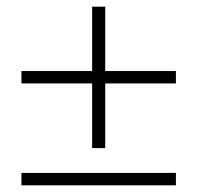

<svg xmlns="http://www.w3.org/2000/svg" viewBox="-20 -553 589 573"><path d="M255 -111V-304H44V-341H255V-533H294V-341H505V-304H294V-111ZM44 0V-37H505V0Z"/></svg>

Font: Nunito Sans 12pt ExtraLight SemiCondensed
Style: Regular
Weight: 200
Width: 4
Version: Version 3.101;gftools[0.9.27]